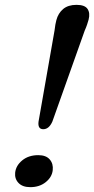

<svg xmlns="http://www.w3.org/2000/svg" viewBox="-20 -765 388 792"><path d="M295.5 -745Q330 -745 341.2 -728Q352.5 -711 345.5 -684Q343.5 -676 339.2 -663.5Q335 -651 329.5 -639L196 -263.5Q182 -232 158.5 -232Q135 -232 139 -263.5L205 -639.5Q208 -665.5 212.5 -682Q220 -710.5 240.5 -727.8Q261 -745 295.5 -745ZM105 7Q73 7 56.5 -10.2Q40 -27.5 42.5 -52.5Q45.5 -82 71.8 -103.5Q98 -125 138 -125Q170 -125 185.2 -107.2Q200.5 -89.5 197.5 -63Q194.5 -34.5 168.8 -13.8Q143 7 105 7Z"/></svg>

Font: Fraunces 9pt S050
Style: Italic
Weight: 400
Italic angle: -16°
Version: Version 1.000; ttfautohint (v1.8.3)